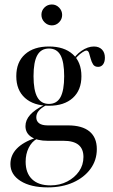

<svg xmlns="http://www.w3.org/2000/svg" viewBox="-20 -631 498 844"><path d="M190.3 192.7Q114.5 192.7 70.2 164.5Q25.8 136.3 25.8 90.3Q25.8 51.6 53.6 22.6Q81.5 -6.5 136.3 -25L141.9 -20.2Q119.4 -8.1 106 19Q92.7 46 92.7 79.8Q92.7 129.8 121 156.9Q149.2 183.9 201.6 183.9Q242.7 183.9 275.4 166.9Q308.1 150 327.4 122.2Q346.8 94.4 346.8 58.9Q346.8 23.4 325 5.6Q303.2 -12.1 258.9 -12.1H189.5Q143.5 -12.1 117.7 -29Q91.9 -46 91.9 -76.6Q91.9 -103.2 112.5 -126.2Q133.1 -149.2 172.6 -168.5L181.5 -167.7Q159.7 -155.6 149.6 -143.1Q139.5 -130.6 139.5 -115.3Q139.5 -98.4 152 -89.1Q164.5 -79.8 189.5 -79.8H279Q341.1 -79.8 373.4 -53.2Q405.6 -26.6 405.6 24.2Q405.6 73.4 377.8 111.3Q350 149.2 301.6 171Q253.2 192.7 190.3 192.7ZM195.2 -166.1Q128.2 -166.1 89.9 -200.4Q51.6 -234.7 51.6 -296Q51.6 -358.1 89.9 -392.3Q128.2 -426.6 195.2 -426.6Q262.1 -426.6 300 -392.3Q337.9 -358.1 337.9 -296Q337.9 -234.7 300 -200.4Q262.1 -166.1 195.2 -166.1ZM195.2 -174.2Q229.8 -174.2 246 -204Q262.1 -233.9 262.1 -296Q262.1 -358.9 246 -388.3Q229.8 -417.7 195.2 -417.7Q160.5 -417.7 144 -388.3Q127.4 -358.9 127.4 -296Q127.4 -233.9 144 -204Q160.5 -174.2 195.2 -174.2ZM411.3 -337.1Q396 -337.1 389.1 -348Q382.3 -358.9 378.6 -373Q375 -387.1 371.4 -398Q367.7 -408.9 358.9 -408.9Q354.8 -408.9 343.1 -401.6Q331.5 -394.4 319.8 -382.3Q308.1 -370.2 301.6 -354L296.8 -359.7Q309.7 -387.9 337.9 -407.3Q366.1 -426.6 392.7 -426.6Q415.3 -426.6 428.2 -413.3Q441.1 -400 441.1 -377.4Q441.1 -358.9 433.1 -348Q425 -337.1 411.3 -337.1ZM208.1 -519.4Q189.5 -519.4 175.8 -533.1Q162.1 -546.8 162.1 -566.1Q162.1 -584.7 175.4 -598Q188.7 -611.3 208.1 -611.3Q226.6 -611.3 239.9 -597.6Q253.2 -583.9 253.2 -565.3Q253.2 -546.8 239.9 -533.1Q226.6 -519.4 208.1 -519.4Z"/></svg>

Font: Playfair 144pt SemiCondensed Light
Style: Regular
Weight: 300
Width: 4
Designer: Claus Eggers Sørensen
Foundry: Claus Eggers Sørensen
Version: Version 2.203